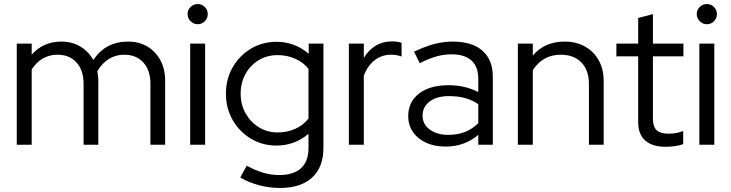

<svg xmlns="http://www.w3.org/2000/svg" viewBox="-20 -717 3621 951"><path d="M63 0V-501H137V-446Q194 -511 284 -511Q337 -511 378 -486.5Q419 -462 442 -420Q473 -466 516 -488.5Q559 -511 614 -511Q669 -511 710 -486.5Q751 -462 774.5 -418.5Q798 -375 798 -317V0H725V-302Q725 -369 690 -407.5Q655 -446 595 -446Q554 -446 520 -425.5Q486 -405 462 -364Q464 -353 465.5 -341.5Q467 -330 467 -317V0H394V-302Q394 -369 359 -407.5Q324 -446 265 -446Q225 -446 192.5 -427.5Q160 -409 137 -373V0Z M922 0V-501H996V0ZM958.9 -597Q939 -597 924 -612Q909 -627 909 -647.5Q909 -668 924 -682.5Q939 -697 958.9 -697Q980 -697 994.5 -682.5Q1009 -668.1 1009 -647Q1009 -627 994.5 -612Q980 -597 958.9 -597Z M1366 214Q1314 214 1263 200.5Q1212 187 1170 162L1202 104Q1247 128 1285.5 139Q1324 150 1363 150Q1434 150 1471 116Q1508 82 1508 16V-54Q1439 4 1349 4Q1280 4 1223 -30Q1166 -64 1132.5 -122.5Q1099 -181 1099 -253Q1099 -325 1132.5 -383.5Q1166 -442 1223 -476Q1280 -510 1351 -510Q1394 -510 1434.5 -495Q1475 -480 1509 -451V-501H1582V15Q1582 111 1526 162.5Q1470 214 1366 214ZM1355 -61Q1403 -61 1443 -79Q1483 -97 1508 -130V-376Q1483 -408 1442.5 -426Q1402 -444 1355 -444Q1303 -444 1261.5 -419Q1220 -394 1196 -350.5Q1172 -307 1172 -253Q1172 -199 1196.5 -155.5Q1221 -112 1262.5 -86.5Q1304 -61 1355 -61Z M1708 0V-501H1782V-430Q1805 -469 1840.5 -490.5Q1876 -512 1922 -512Q1948 -512 1969 -505V-437Q1956 -442 1943 -444Q1930 -446 1917 -446Q1871 -446 1836.5 -419.5Q1802 -393 1782 -343V0Z M2187 9Q2132 9 2090.5 -10Q2049 -29 2025.5 -63Q2002 -97 2002 -142Q2002 -213 2056 -254Q2110 -295 2202 -295Q2283 -295 2349 -261V-327Q2349 -387 2315 -417.5Q2281 -448 2216 -448Q2179 -448 2141.5 -437.5Q2104 -427 2059 -404L2031 -461Q2085 -487 2131 -499Q2177 -511 2223 -511Q2318 -511 2369.5 -466Q2421 -421 2421 -337V0H2349V-49Q2315 -20 2274.5 -5.5Q2234 9 2187 9ZM2073 -144Q2073 -102 2108.5 -75.5Q2144 -49 2200 -49Q2245 -49 2282 -63Q2319 -77 2349 -107V-201Q2318 -222 2283 -231.5Q2248 -241 2204 -241Q2144 -241 2108.5 -214.5Q2073 -188 2073 -144Z M2545 0V-501H2619V-442Q2678 -511 2777 -511Q2834.2 -511 2877.6 -486.5Q2921 -462 2945.5 -418.3Q2970 -374.6 2970 -317V0H2897V-302Q2897 -369 2859.7 -407.5Q2822.5 -446 2757 -446Q2712 -446 2677 -426Q2642 -406 2619 -369V0Z M3276 10Q3211 10 3176 -21Q3141 -52 3141 -111V-438H3033V-501H3141V-628L3214 -647V-501H3365V-438H3214V-130Q3214 -90 3232 -72.5Q3250 -55 3291 -55Q3312 -55 3328.5 -58Q3345 -61 3364 -68V-3Q3345 4 3321.5 7Q3298 10 3276 10Z M3444 0V-501H3518V0ZM3480.9 -597Q3461 -597 3446 -612Q3431 -627 3431 -647.5Q3431 -668 3446 -682.5Q3461 -697 3480.9 -697Q3502 -697 3516.5 -682.5Q3531 -668.1 3531 -647Q3531 -627 3516.5 -612Q3502 -597 3480.9 -597Z"/></svg>

Font: Red Hat Display VF
Style: Regular
Weight: 300
Designer: Pentagram, MCKL
Foundry: Pentagram, MCKL
Version: Version 1.023